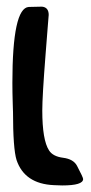

<svg xmlns="http://www.w3.org/2000/svg" viewBox="-20 -652 276 583"><path d="M213.9 -148.4Q232.4 -113.3 232.4 -108.4Q232.4 -88.9 168.9 -88.9Q157.2 -88.9 143.6 -89.8Q54.7 -93.8 30.3 -166Q19.5 -200.2 19.5 -313.5Q19.5 -310.5 18.6 -340.8Q17.6 -371.1 17.6 -400.4Q17.6 -627.9 67.4 -630.9Q106.4 -631.8 107.4 -631.8Q127.9 -629.9 127.9 -606.4Q127.9 -608.4 118.2 -484.4Q108.4 -359.4 108.4 -316.4Q108.4 -226.6 128.9 -195.3Q140.6 -176.8 171.9 -172.9Q203.1 -168.9 213.9 -148.4Z"/></svg>

Font: Lazy Dog
Style: Regular
Weight: 400
Version: July 2001 - Freeware